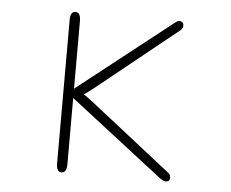

<svg xmlns="http://www.w3.org/2000/svg" viewBox="-42 -529 703 585"><g transform="rotate(5 309.5 -236.0)"><path d="M166 9.5Q150.5 9.5 150.5 -16.5V-455Q150.5 -481 166 -481Q182 -481 182 -455V-243H176L471 -475Q474 -477.5 477.2 -479.2Q480.5 -481 484 -481Q491 -481 494 -477.2Q497 -473.5 497 -469Q497 -464.5 495.5 -461Q494 -457.5 491.5 -455L245 -256.5Q232.5 -247 221.8 -238.8Q211 -230.5 208.5 -230.5V-235Q212 -234.5 222.2 -227.2Q232.5 -220 245 -210L491.5 -16.5Q495 -14 496.2 -9.5Q497.5 -5 497.5 -2.5Q497.5 2.5 494.5 6Q491.5 9.5 483.5 9.5Q480 9.5 475.5 6.8Q471 4 467.5 2L178.5 -222H182V-16.5Q182 9.5 166 9.5Z"/></g></svg>

Font: Sono Monospace ExtraLight
Style: Regular
Weight: 250
Version: Version 2.112